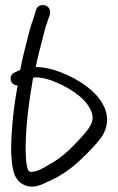

<svg xmlns="http://www.w3.org/2000/svg" viewBox="-20 -661 456 742"><path d="M37 -333C41 -332 43 -331 48 -331C34 -253 23 -164 23 -75V-74C26 -24 28 29 68 51C98 68 130 59 156 45C189 32 222 13 251 -9C280 -30 361 -108 379 -142C389 -161 394 -179 394 -198C394 -217 389 -238 378 -257C357 -298 312 -333 270 -356C231 -377 178 -400 125 -402H118C126 -442 137 -484 147 -521C152 -541 156 -559 163 -576V-577L173 -605V-606C174 -612 174 -619 171 -626C164 -642 145 -644 133 -639C127 -636 122 -632 119 -622L111 -595C104 -576 97 -555 92 -534C81 -490 68 -444 59 -395C59 -394 59 -394 58 -391L37 -381C14 -372 17 -340 37 -333ZM108 -361C112 -361 117 -362 124 -362C139 -361 159 -357 179 -350C237 -328 303 -290 328 -241C335 -228 338 -217 338 -207C338 -197 335 -187 329 -175C323 -164 307 -143 280 -115C253 -86 232 -67 217 -56C202 -44 188 -35 173 -27C150 -13 130 0 106 3H105C92 5 87 -2 83 -24C80 -41 80 -62 79 -80C79 -179 93 -274 108 -361Z"/></svg>

Font: Stray Cat
Style: Bd
Weight: 700
Version: Version 1.0